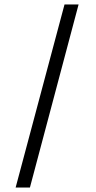

<svg xmlns="http://www.w3.org/2000/svg" viewBox="-20 -770 432 860"><path d="M332 -750 114 70H50L269 -750Z"/></svg>

Font: Snippet
Style: Regular
Weight: 400
Designer: Gesine Todt
Foundry: Gesine Todt
Version: Version 1.000